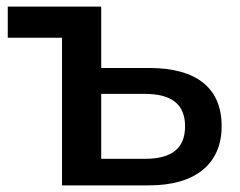

<svg xmlns="http://www.w3.org/2000/svg" viewBox="-20 -559 725 579"><path d="M429.7 0C570.8 0 648.4 -65.9 648.4 -178.7C648.4 -292.5 574.2 -354 429.7 -354H285.2V-539.1H3.4V-445.3H167V0ZM285.2 -275.9H417C497.1 -275.9 538.1 -244.6 538.1 -178.2C538.1 -110.8 497.1 -80.1 417 -80.1H285.2Z"/></svg>

Font: Winston Medium
Style: Regular
Weight: 500
Designer: Vernon Adams, Kim Jin-seong, David Berlow, Cristiano Sobral
Foundry: The Winston Project Authors
Version: Version 3.004